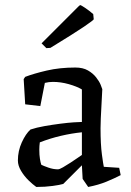

<svg xmlns="http://www.w3.org/2000/svg" viewBox="-20 -730 519 762"><path d="M231 0Q218 4 188.5 8Q159 12 124 12Q110 2 93 -14.5Q76 -31 63.5 -52Q51 -73 51 -93Q51 -131 66.5 -165Q82 -199 101 -216Q125 -224 156.5 -229.5Q188 -235 219 -239Q250 -243 273 -244.5Q296 -246 305 -246V-375Q285 -387 253 -396Q221 -405 190 -405Q182 -405 174 -404Q166 -403 158 -401L140 -309L80 -316L74 -416L80 -425Q114 -438 165.5 -450Q217 -462 279 -462Q309 -462 329 -450.5Q349 -439 361.5 -423Q374 -407 379.5 -393.5Q385 -380 386 -376Q385 -350 383 -318.5Q381 -287 380 -260Q379 -233 379 -221Q379 -157 384.5 -116.5Q390 -76 392 -68L453 -64L459 -35Q434 -22 402.5 -9Q371 4 330 12L308 -20L305 -74ZM144 -76Q152 -72 171.5 -65Q191 -58 210 -58Q216 -58 230 -66Q244 -74 260 -84.5Q276 -95 289 -104Q302 -113 305 -115V-205Q265 -201 222 -191Q179 -181 138 -165Q137 -158 136.5 -150.5Q136 -143 136 -136Q136 -115 138.5 -99.5Q141 -84 144 -76ZM164 -539 145 -558 292 -705 298 -710Q301 -710 317.5 -699Q334 -688 350 -674L352 -654Q353 -651 314 -624.5Q275 -598 180 -540Z"/></svg>

Font: Labrada
Style: Regular
Weight: 400
Designer: Mercedes Jáuregui
Foundry: Omnibus-Type Team
Version: Version 1.000; ttfautohint (v1.8.4.7-5d5b)